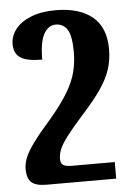

<svg xmlns="http://www.w3.org/2000/svg" viewBox="-53 -543 588 831"><g transform="rotate(-5 240.5 -127.5)"><path d="M220 -502Q322 -502 379 -455.5Q436 -409 436 -314Q436 -269 423.5 -229Q411 -189 381 -144.5Q351 -100 299 -43Q250 12 225 45Q200 78 191.5 99.5Q183 121 183 142Q183 159 193.5 167Q204 175 231 175H418V247H116Q70 247 50.5 230Q31 213 31 171Q31 149 40.5 124Q50 99 77 61.5Q104 24 157 -36Q207 -95 234.5 -141Q262 -187 272.5 -228.5Q283 -270 283 -314Q283 -385 265.5 -412.5Q248 -440 215 -440Q183 -440 163.5 -405.5Q144 -371 144 -294Q79 -294 50.5 -312Q22 -330 22 -372Q22 -407 45 -436.5Q68 -466 112.5 -484Q157 -502 220 -502Z"/></g></svg>

Font: Noto Serif Armenian Condensed ExtraBold
Style: Regular
Weight: 800
Width: 3
Designer: Monotype Design Team
Foundry: Monotype Imaging Inc.
Version: Version 2.008; ttfautohint (v1.8.4.7-5d5b)